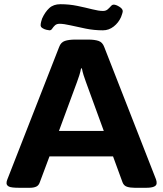

<svg xmlns="http://www.w3.org/2000/svg" viewBox="-20 -890 775 912"><path d="M72 2Q33 2 22 -4Q11 -10 11 -20Q11 -29 15 -38L261 -667Q269 -689 288 -695.5Q307 -702 338 -702H398Q430 -702 448.5 -695.5Q467 -689 475 -667L721 -38Q723 -33 723.5 -28.5Q724 -24 724 -20Q724 2 674 2H620Q598 2 583 -3Q568 -8 562 -24L517 -147H215L169 -24Q164 -9 152 -3.5Q140 2 122 2ZM346 -501 260 -268H473L388 -501Q382 -517 377 -533Q372 -549 369 -565H365Q362 -549 357 -533Q352 -517 346 -501ZM215 -746Q211 -746 200.5 -748.5Q190 -751 181.5 -756.5Q173 -762 173 -770Q173 -778 175.5 -787Q178 -796 180 -802Q194 -833 214 -851.5Q234 -870 267 -870Q309 -870 347.5 -862Q386 -854 417.5 -846Q449 -838 469 -838Q483 -838 491.5 -845.5Q500 -853 506.5 -860.5Q513 -868 520 -868Q531 -868 547 -858Q563 -848 563 -837Q563 -833 560.5 -825Q558 -817 555 -809Q543 -782 520 -764Q497 -746 469 -746Q427 -746 387.5 -754Q348 -762 315.5 -769.5Q283 -777 263 -777Q249 -777 241 -769.5Q233 -762 228 -754Q223 -746 215 -746Z"/></svg>

Font: Asap Expanded
Style: Bold
Weight: 700
Width: 7
Designer: Pablo Cosgaya
Foundry: Omnibus-Type
Version: Version 3.001; ttfautohint (v1.8.4.7-5d5b)